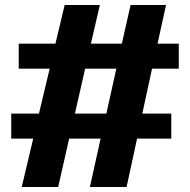

<svg xmlns="http://www.w3.org/2000/svg" viewBox="-20 -698 760 769"><path d="M645 -678 611 -523H696V-423H589L550 -243H666V-143H529L487 51H340L383 -143H257L213 51H67L113 -143H25V-243H136L179 -423H55V-523H202L239 -678H380L344 -523H468L503 -678ZM280 -243H406L446 -423H321Z"/></svg>

Font: BM HANNA
Style: Regular
Weight: 400
Designer: BONGJIN KIM, JAEHYUN KEUM, MINJUNG KIM, JUHEE TAE
Foundry: WOOWA BROTHERS Corporation.
Version: Version 1.000